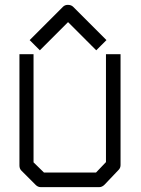

<svg xmlns="http://www.w3.org/2000/svg" viewBox="-20 -820 580 790"><path d="M60 -597H118V-152L161 -110H375L416 -153V-597H476V-141Q476 -129 468 -121L410 -60Q400 -50 388 -50H148Q136 -50 127 -59L68 -118Q60 -126 60 -139ZM123 -634 102 -655 239 -792Q247 -800 259 -800Q273 -800 281 -792L418 -655L397 -634L376 -613L260 -729L144 -613Z"/></svg>

Font: 3270 Nerd Font Mono
Style: Regular
Weight: 400
Monospace: yes
Version: Version 3.0.1;Nerd Fonts 3.0.0